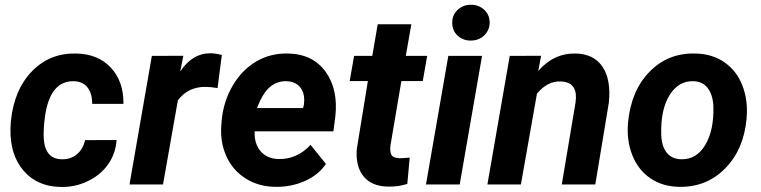

<svg xmlns="http://www.w3.org/2000/svg" viewBox="-20 -758 3126 789"><path d="M232.9 -103.5Q271 -102.5 296.4 -124.3Q321.8 -146 329.6 -182.1L459 -182.6Q455.6 -127 424.1 -82.5Q392.6 -38.1 340.1 -13.2Q287.6 11.7 229.5 10.3Q133.3 8.8 77.1 -56.2Q21 -121.1 22.9 -229L24.4 -255.9L24.9 -261.2Q38.1 -390.1 111.8 -465.6Q185.5 -541 293.9 -538.1Q383.3 -536.1 435.8 -479.7Q488.3 -423.3 487.3 -331.1H358.9Q358.9 -373.5 340.3 -397.9Q321.8 -422.4 284.7 -424.3Q186 -427.2 165 -280.3Q157.7 -227.1 159.7 -190.4Q164.6 -105 232.9 -103.5Z M874 -396Q845.7 -400.9 827.6 -400.9Q753.9 -402.8 710.9 -345.7L649.9 0H512.2L604 -528.3L733.4 -528.8L720.7 -464.4Q770.5 -539.1 843.8 -539.1Q864.3 -539.1 891.6 -532.2Z M1112.8 9.8Q1043.5 9.3 990 -24.2Q936.5 -57.6 910.2 -116Q883.8 -174.3 889.6 -244.6L891.1 -264.2Q898.4 -341.3 936 -405.8Q973.6 -470.2 1032.7 -505.1Q1091.8 -540 1163.6 -538.1Q1265.6 -536.1 1318.1 -463.1Q1370.6 -390.1 1357.9 -278.3L1350.1 -218.3H1026.4Q1024.4 -167 1051.3 -136.2Q1078.1 -105.5 1124.5 -104.5Q1199.7 -102.5 1256.3 -162.6L1319.3 -84.5Q1289.6 -39.6 1233.4 -14.4Q1177.2 10.7 1112.8 9.8ZM1156.7 -424.3Q1118.7 -425.3 1089.1 -400.4Q1059.6 -375.5 1036.1 -314H1225.6L1228.5 -326.7Q1231.4 -346.2 1229 -363.8Q1224.1 -392.1 1205.1 -408Q1186 -423.8 1156.7 -424.3Z M1670.4 -658.2 1647.5 -528.3H1735.4L1717.3 -424.8H1629.4L1584.5 -160.2Q1581.5 -135.3 1588.4 -122.1Q1595.2 -108.9 1621.6 -107.9Q1629.4 -107.4 1663.6 -110.4L1653.8 -2.4Q1617.2 9.8 1574.7 8.8Q1506.8 7.8 1473.6 -33.7Q1440.4 -75.2 1446.3 -146L1491.7 -424.8H1417L1435.1 -528.3H1509.8L1532.2 -658.2Z M1869.1 0H1730.5L1822.3 -528.3H1960.9ZM1838.4 -662.6Q1837.4 -695.3 1859.9 -716.8Q1882.3 -738.3 1914.1 -738.3Q1945.3 -739.3 1968.3 -719.2Q1991.2 -699.2 1992.2 -667.5Q1993.2 -637.2 1971.9 -614.7Q1950.7 -592.3 1916.5 -591.3Q1885.7 -590.3 1862.5 -609.9Q1839.4 -629.4 1838.4 -662.6Z M2203.6 -528.8 2191.9 -466.3Q2255.4 -540 2345.7 -538.1Q2420.4 -536.6 2456.1 -483.4Q2491.7 -430.2 2481.9 -335.9L2426.3 0H2288.6L2345.2 -337.4Q2347.7 -356.4 2346.2 -372.1Q2339.8 -421.9 2283.7 -423.3Q2229.5 -425.3 2186.5 -373L2120.6 0H1982.9L2074.7 -528.3Z M2836.4 -538.1Q2906.2 -537.1 2956.8 -502.2Q3007.3 -467.3 3031 -406Q3054.7 -344.7 3047.9 -270Q3036.6 -144 2960.2 -66.2Q2883.8 11.7 2771.5 9.8Q2702.6 8.8 2652.3 -25.6Q2602.1 -60.1 2578.1 -121.1Q2554.2 -182.1 2561 -255.9Q2573.7 -386.7 2649.9 -463.9Q2726.1 -541 2836.4 -538.1ZM2697.3 -205.6Q2698.2 -158.7 2719.2 -131.6Q2740.2 -104.5 2778.3 -103.5Q2841.8 -101.6 2877.9 -161.9Q2914.1 -222.2 2911.6 -320.3Q2909.7 -367.2 2888.9 -395.3Q2868.2 -423.3 2829.6 -424.3Q2768.1 -426.3 2731.2 -366.5Q2694.3 -306.6 2697.3 -205.6Z"/></svg>

Font: RobotoDraft
Style: Bold Italic
Weight: 700
Italic angle: -12°
Version: Version 2.001150; 2014